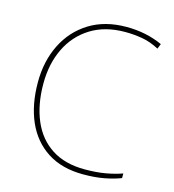

<svg xmlns="http://www.w3.org/2000/svg" viewBox="-109 -815 832 917"><g transform="rotate(15 307.0 -357.0)"><path d="M405 -699Q305 -699 234.5 -655Q164 -611 127 -534.5Q90 -458 90 -360Q90 -257 123 -179Q156 -101 222 -58Q288 -15 386 -15Q444 -15 489 -23Q534 -31 570 -44V-21Q537 -8 491 1Q445 10 386 10Q280 10 208 -36.5Q136 -83 99.5 -166Q63 -249 63 -360Q63 -464 104 -546.5Q145 -629 221.5 -676.5Q298 -724 405 -724Q502 -724 583 -687L573 -662Q530 -685 488 -692Q446 -699 405 -699Z"/></g></svg>

Font: Noto Sans Syriac Western Thin
Style: Regular
Weight: 100
Designer: Patrick Giasson and the Monotype Design Team
Foundry: Monotype Imaging Inc.
Version: Version 3.000; ttfautohint (v1.8.4.7-5d5b)